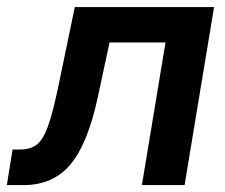

<svg xmlns="http://www.w3.org/2000/svg" viewBox="-54 -536 652 556"><path d="M-34.2 0 -17.6 -103H4.4Q33.2 -103 51.8 -116.7Q70.3 -130.4 84.5 -169.2Q98.6 -208 114.3 -282.7L162.6 -515.6H565.9L480.5 0H356.9L425.3 -413.1H263.2L229.5 -255.9Q200.7 -120.6 150.4 -60.3Q100.1 0 14.2 0Z"/></svg>

Font: Inter Display SemiBold
Style: Italic
Weight: 600
Italic angle: -9.39999°
Designer: Rasmus Andersson
Foundry: rsms
Version: Version 4.000;git-a52131595